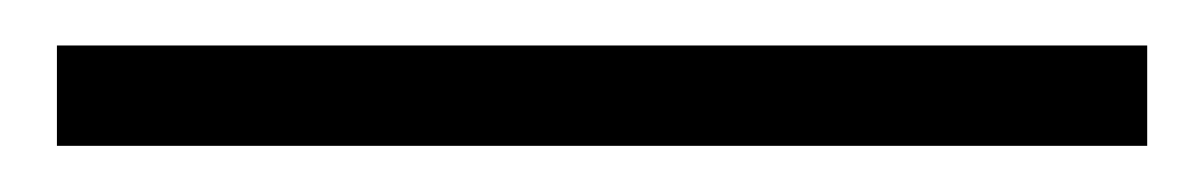

<svg xmlns="http://www.w3.org/2000/svg" viewBox="-20 90 526 84"><path d="M481.9 109.9V153.8H4.9V109.9Z"/></svg>

Font: Biolilbert
Style: Regular
Weight: 400
Designer: Philipp H. Poll
Foundry: Philipp H. Poll
Version: Version 1.1.0